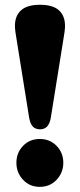

<svg xmlns="http://www.w3.org/2000/svg" viewBox="-20 -750 327 784"><path d="M143.5 -730.5Q196 -730.5 220.8 -707.8Q245.5 -685 245.5 -644.5Q245.5 -634 243.5 -619Q241.5 -604 239 -590.5L187 -266.5Q182 -242.5 171.2 -232.2Q160.5 -222 143.5 -222Q125.5 -222 115 -232.2Q104.5 -242.5 99.5 -266.5L47.5 -590.5Q45 -604 43 -619Q41 -634 41 -644.5Q41 -685 65.8 -707.8Q90.5 -730.5 143.5 -730.5ZM142.5 13Q101 13 74 -16Q47 -45 47 -85.5Q47 -126 74 -154.2Q101 -182.5 142.5 -182.5Q184 -182.5 211.2 -154.2Q238.5 -126 238.5 -85.5Q238.5 -45 211.2 -16Q184 13 142.5 13Z"/></svg>

Font: Fraunces 144pt S100
Style: Bold
Weight: 700
Version: Version 1.000; ttfautohint (v1.8.3)